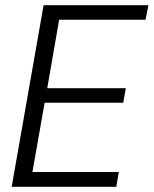

<svg xmlns="http://www.w3.org/2000/svg" viewBox="-20 -720 592 740"><path d="M25 0 148 -700H552L541 -644H208L162 -380H465L455 -324H152L105 -57H438L428 0Z"/></svg>

Font: DM Sans 28pt Light
Style: Italic
Weight: 300
Italic angle: -10°
Version: Version 4.004;gftools[0.9.30]